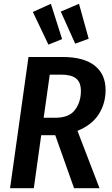

<svg xmlns="http://www.w3.org/2000/svg" viewBox="-20 -991 588 1011"><path d="M388 -302 504 0H370L271 -279H197L158 0H33L130 -691H309Q421 -691 478.5 -645.5Q536 -600 536 -517Q536 -446 500 -389.5Q464 -333 388 -302ZM210 -371H272Q344 -371 375 -412.5Q406 -454 406 -512Q406 -557 381 -577.5Q356 -598 302 -598H242ZM307 -785 235 -756 153 -928 248 -971ZM447 -787 376 -761 300 -930 396 -971Z"/></svg>

Font: Fira Sans Condensed Medium
Style: Italic
Weight: 500
Width: 3
Italic angle: -8°
Designer: bBox Type GmbH & Carrois Corporate GbR & Edenspiekermann AG
Foundry: bBox Type GmbH & Carrois Corporate GbR & Edenspiekermann AG
Version: Version 4.301